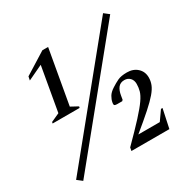

<svg xmlns="http://www.w3.org/2000/svg" viewBox="-168 -909 1067 1078"><g transform="rotate(-30 365.0 -370.0)"><path d="M82 -355 84 -364 139 -389 189 -674 92 -628 97 -652 238 -740H275L213 -389L259 -364L257 -355ZM38 -15 637 -750 669 -725 70 10ZM388 0 392 -21Q464 -93 506.5 -139.5Q549 -186 569.5 -215.5Q590 -245 596 -267Q602 -289 602 -312Q602 -336 588 -350.5Q574 -365 552 -365Q526 -365 512 -347.5Q498 -330 493 -298L489 -274L483 -268H450Q440 -268 434.5 -271Q429 -274 432 -290Q435 -307 445.5 -325Q456 -343 481 -359Q504 -374 526 -384.5Q548 -395 586 -395Q627 -395 653 -371Q679 -347 679 -309Q679 -286 670.5 -264Q662 -242 639.5 -215.5Q617 -189 575.5 -152Q534 -115 468 -61H607L650 -122H660L634 0Z"/></g></svg>

Font: Spectral SC
Style: Italic
Weight: 400
Italic angle: -10°
Designer: Jean-Baptiste Levee
Foundry: Production Type
Version: Version 2.001